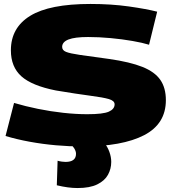

<svg xmlns="http://www.w3.org/2000/svg" viewBox="-20 -730 876 970"><path d="M774 -671 733 -504Q701 -514 649.5 -523Q598 -532 539 -537.5Q480 -543 425 -543Q358 -543 326 -530.5Q294 -518 294 -493Q294 -476 313.5 -468Q333 -460 384.5 -452.5Q436 -445 532 -432Q637 -417 699.5 -392Q762 -367 790 -326.5Q818 -286 818 -224Q818 -104 708 -47Q598 10 395 10Q331 10 263 4Q195 -2 129.5 -14Q64 -26 8 -43L51 -210Q108 -193 172 -180Q236 -167 300 -160Q364 -153 421 -153Q501 -153 530 -166Q559 -179 559 -203Q559 -221 530 -229.5Q501 -238 435.5 -246.5Q370 -255 262 -273Q141 -297 88 -344.5Q35 -392 35 -476Q35 -590 132.5 -650Q230 -710 437 -710Q542 -710 630.5 -697.5Q719 -685 774 -671ZM271 82Q281 85 292 86.5Q303 88 311 88Q364 88 364 47Q364 34 355 19.5Q346 5 331 -8H507Q523 11 532.5 37Q542 63 542 88Q542 123 525.5 153Q509 183 471.5 201.5Q434 220 372 220Q348 220 322 216.5Q296 213 267 206Z"/></svg>

Font: Georama Extended ExtraBold
Style: Regular
Weight: 800
Width: 7
Designer: Jean-Baptiste Levee
Foundry: Production Type
Version: Version 1.000